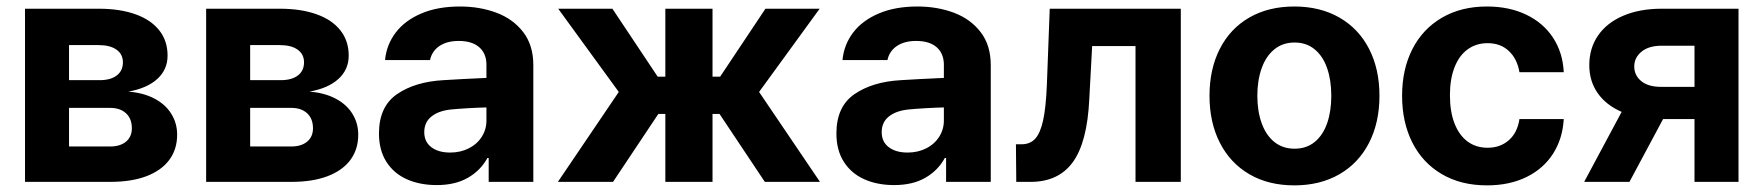

<svg xmlns="http://www.w3.org/2000/svg" viewBox="-20 -557 5398 588"><path d="M56.6 -530.3H282.2Q347.2 -530.3 394.5 -513.4Q441.9 -496.6 467.5 -464.4Q493.2 -432.1 493.2 -386.7Q493.2 -343.8 461.7 -315.2Q430.2 -286.6 373 -276.4Q418.9 -272.9 452.9 -255.1Q486.8 -237.3 504.6 -208.5Q522.5 -179.7 522.5 -144.5Q522.5 -99.6 498.3 -67.1Q474.1 -34.7 428.2 -17.3Q382.3 0 317.4 0H56.6ZM383.8 -164.1Q383.8 -193.4 366 -210Q348.1 -226.6 317.4 -226.6H191.4V-108.4H317.4Q348.1 -108.4 366 -123.3Q383.8 -138.2 383.8 -164.1ZM356.4 -366.2Q356.4 -391.1 336.7 -405Q316.9 -418.9 282.2 -418.9H191.4V-311.5H285.2Q318.8 -311.5 337.6 -325.9Q356.4 -340.3 356.4 -366.2Z M611.3 -530.3H836.9Q901.9 -530.3 949.2 -513.4Q996.6 -496.6 1022.2 -464.4Q1047.9 -432.1 1047.9 -386.7Q1047.9 -343.8 1016.4 -315.2Q984.9 -286.6 927.7 -276.4Q973.6 -272.9 1007.6 -255.1Q1041.5 -237.3 1059.3 -208.5Q1077.1 -179.7 1077.1 -144.5Q1077.1 -99.6 1053 -67.1Q1028.8 -34.7 982.9 -17.3Q937 0 872.1 0H611.3ZM938.5 -164.1Q938.5 -193.4 920.7 -210Q902.8 -226.6 872.1 -226.6H746.1V-108.4H872.1Q902.8 -108.4 920.7 -123.3Q938.5 -138.2 938.5 -164.1ZM911.1 -366.2Q911.1 -391.1 891.4 -405Q871.6 -418.9 836.9 -418.9H746.1V-311.5H839.8Q873.5 -311.5 892.3 -325.9Q911.1 -340.3 911.1 -366.2Z M1337.9 -311.5Q1391.6 -314.9 1469.7 -318.4V-361.3Q1468.8 -394.5 1446.8 -413.1Q1424.8 -431.6 1384.8 -431.6Q1348.6 -431.6 1325.7 -416Q1302.7 -400.4 1296.9 -373H1159.2Q1163.6 -419.9 1191.7 -457Q1219.7 -494.1 1270 -515.6Q1320.3 -537.1 1388.7 -537.1Q1449.2 -537.1 1500.2 -518.1Q1551.3 -499 1582.3 -458.7Q1613.3 -418.5 1613.3 -357.4V0H1476.6V-73.2H1472.7Q1451.7 -34.7 1412.8 -12.5Q1374 9.8 1317.4 9.8Q1265.6 9.8 1225.8 -8.1Q1186 -25.9 1163.3 -61.5Q1140.6 -97.2 1140.6 -148.4Q1140.6 -230.5 1195.8 -268.6Q1251 -306.6 1337.9 -311.5ZM1358.4 -89.8Q1390.6 -89.8 1416.3 -103Q1441.9 -116.2 1456.1 -139.2Q1470.2 -162.1 1469.7 -189.5V-228Q1446.8 -227.5 1413.1 -225.6Q1379.4 -223.6 1361.3 -221.7Q1323.2 -217.8 1301.3 -200.2Q1279.3 -182.6 1279.3 -152.3Q1279.3 -122.6 1301 -106.2Q1322.8 -89.8 1358.4 -89.8Z M1875 -275.4 1689.5 -530.3H1855.5L1994.1 -322.3H2017.6V-530.3H2162.1V-322.3H2185.5L2324.2 -530.3H2490.2L2304.7 -275.4L2491.2 0H2322.3L2183.6 -208H2162.1V0H2017.6V-208H1996.1L1857.4 0H1688.5Z M2738.8 -311.5Q2792.5 -314.9 2870.6 -318.4V-361.3Q2869.6 -394.5 2847.7 -413.1Q2825.7 -431.6 2785.6 -431.6Q2749.5 -431.6 2726.6 -416Q2703.6 -400.4 2697.8 -373H2560.1Q2564.5 -419.9 2592.5 -457Q2620.6 -494.1 2670.9 -515.6Q2721.2 -537.1 2789.6 -537.1Q2850.1 -537.1 2901.1 -518.1Q2952.1 -499 2983.2 -458.7Q3014.2 -418.5 3014.2 -357.4V0H2877.4V-73.2H2873.5Q2852.5 -34.7 2813.7 -12.5Q2774.9 9.8 2718.3 9.8Q2666.5 9.8 2626.7 -8.1Q2586.9 -25.9 2564.2 -61.5Q2541.5 -97.2 2541.5 -148.4Q2541.5 -230.5 2596.7 -268.6Q2651.9 -306.6 2738.8 -311.5ZM2759.3 -89.8Q2791.5 -89.8 2817.1 -103Q2842.8 -116.2 2856.9 -139.2Q2871.1 -162.1 2870.6 -189.5V-228Q2847.7 -227.5 2814 -225.6Q2780.3 -223.6 2762.2 -221.7Q2724.1 -217.8 2702.1 -200.2Q2680.2 -182.6 2680.2 -152.3Q2680.2 -122.6 2701.9 -106.2Q2723.6 -89.8 2759.3 -89.8Z M3091.3 -115.2H3108.9Q3134.8 -115.2 3150.4 -132.3Q3166 -149.4 3174.6 -188.5Q3183.1 -227.5 3186 -295.9L3194.8 -530.3H3596.2V0H3457.5V-416H3324.7L3315.9 -252.9Q3309.6 -121.1 3265.6 -60.5Q3221.7 0 3136.2 0H3092.3Z M3684.1 -263.7Q3684.1 -345.2 3715.6 -407.2Q3747.1 -469.2 3805.9 -503.2Q3864.7 -537.1 3943.8 -537.1Q4022.9 -537.1 4082 -503.2Q4141.1 -469.2 4172.9 -407.2Q4204.6 -345.2 4204.6 -263.7Q4204.6 -182.1 4172.9 -119.9Q4141.1 -57.6 4082 -23.4Q4022.9 10.7 3943.8 10.7Q3864.7 10.7 3806.2 -23.4Q3747.6 -57.6 3715.8 -119.9Q3684.1 -182.1 3684.1 -263.7ZM4057.1 -263.7Q4057.1 -311 4044.4 -347.9Q4031.7 -384.8 4006.3 -405.8Q3981 -426.8 3944.8 -426.8Q3908.2 -426.8 3882.6 -405.8Q3856.9 -384.8 3843.8 -347.9Q3830.6 -311 3830.6 -263.7Q3830.6 -216.8 3843.8 -179.9Q3856.9 -143.1 3882.6 -122.3Q3908.2 -101.6 3944.8 -101.6Q3981 -101.6 4006.3 -122.3Q4031.7 -143.1 4044.4 -179.7Q4057.1 -216.3 4057.1 -263.7Z M4273.9 -263.7Q4273.9 -344.7 4305.4 -406.5Q4336.9 -468.3 4395.8 -502.7Q4454.6 -537.1 4533.7 -537.1Q4601.6 -537.1 4653.8 -512.2Q4706.1 -487.3 4736.1 -441.7Q4766.1 -396 4769 -335.9H4633.3Q4626.5 -376.5 4601.1 -400.6Q4575.7 -424.8 4535.6 -424.8Q4501 -424.8 4474.9 -406Q4448.7 -387.2 4434.6 -351.1Q4420.4 -314.9 4420.4 -265.6Q4420.4 -214.8 4434.6 -178.7Q4448.7 -142.6 4474.6 -123.5Q4500.5 -104.5 4535.6 -104.5Q4574.2 -104.5 4600.6 -127.4Q4627 -150.4 4633.3 -192.4H4769Q4765.6 -132.3 4736.3 -86.4Q4707 -40.5 4655 -14.9Q4603 10.7 4533.7 10.7Q4454.1 10.7 4395.3 -23.9Q4336.4 -58.6 4305.2 -120.6Q4273.9 -182.6 4273.9 -263.7Z M5169.4 -192.4H5073.2L4970.2 0H4831.5L4946.3 -214.4Q4898.9 -234.9 4873 -271.7Q4847.2 -308.6 4847.2 -357.4Q4847.2 -409.2 4874 -448.2Q4900.9 -487.3 4951.2 -508.8Q5001.5 -530.3 5068.8 -530.3H5304.2V0H5169.4ZM5066.9 -291H5169.4V-417H5068.8Q5029.3 -417 5007.1 -398.7Q4984.9 -380.4 4984.9 -353.5Q4984.9 -326.2 5006.3 -308.6Q5027.8 -291 5066.9 -291Z"/></svg>

Font: Pretendard
Style: Bold
Weight: 700
Designer: Base glyphs from Inter by Rasmus Andersson; Hangeul glyphs from Noto Sans CJK(Source Han Sans) by Jang Soo-young and Kan
Foundry: Kil Hyung-jin
Version: Version 1.309